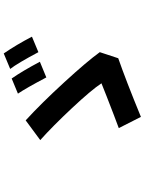

<svg xmlns="http://www.w3.org/2000/svg" viewBox="105 -888 767 1017"><g transform="rotate(-90 488.5 -379.5)"><path d="M581.1 -701.2Q620.1 -645.5 669.9 -551.8L586.9 -517.6Q530.3 -625 501 -668ZM254.9 -549.8 359.4 -627Q449.2 -544.9 561 -422.9Q672.9 -300.8 720.7 -234.4L688.5 -136.7Q573.2 -96.7 377.9 -16.6L318.4 -133.8Q344.7 -143.6 389.6 -160.6Q434.6 -177.7 486.8 -198.2Q539.1 -218.8 555.7 -225.6Q519.5 -280.3 423.8 -382.3Q328.1 -484.4 254.9 -549.8ZM631.8 -709 713.9 -743.2Q760.7 -674.8 802.7 -593.8L720.7 -559.6Q662.1 -669.9 631.8 -709Z"/></g></svg>

Font: Min Sans Bold
Style: Regular
Weight: 700
Designer: Jinseong-Kim, NotoSansCJK, Nunito
Foundry: Jinseong-Kim
Version: Version 1.400;Glyphs 3.1.2 (3151)